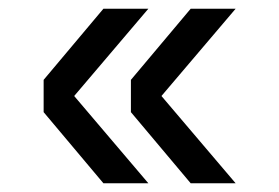

<svg xmlns="http://www.w3.org/2000/svg" viewBox="-20 -496 640 440"><path d="M320 -76H217L80 -239V-313L217 -476H320L150 -276ZM520 -76H417L280 -239V-313L417 -476H520L350 -276Z"/></svg>

Font: Geist Mono
Style: Regular
Weight: 400
Monospace: yes
Designer: Basement.studio, Andrés Briganti, Mateo Zaragoza
Foundry: Basement.studio, Vercel, Andrés Briganti, Guido Ferreyra, Mateo Zaragoza
Version: Version 1.500; ttfautohint (v1.8.4.7-5d5b)